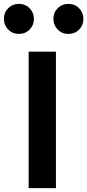

<svg xmlns="http://www.w3.org/2000/svg" viewBox="-83 -965 448 985"><path d="M64 -700H204V0H64ZM191 -868Q191 -901 213 -923Q235 -945 268 -945Q301 -945 323 -922.5Q345 -900 345 -868Q345 -836 323 -813.5Q301 -791 268 -791Q235 -791 213 -813.5Q191 -836 191 -868ZM-63 -868Q-63 -901 -41 -923Q-19 -945 14 -945Q47 -945 69 -922.5Q91 -900 91 -868Q91 -836 69 -813.5Q47 -791 14 -791Q-19 -791 -41 -813.5Q-63 -836 -63 -868Z"/></svg>

Font: Be Vietnam
Style: Bold
Weight: 700
Designer: Gabriel Lam
Foundry: TypeRant
Version: Version 4.000